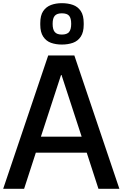

<svg xmlns="http://www.w3.org/2000/svg" viewBox="-23 -1191 773 1211"><path d="M-3 0 281 -841H446L730 0H598L524 -228H203L129 0ZM235 -329H492L365 -718H362ZM367 -910Q329 -910 298.5 -921Q268 -932 249.5 -960Q231 -988 231 -1035V-1045Q231 -1094 249.5 -1121Q268 -1148 298.5 -1159.5Q329 -1171 367 -1171Q406 -1171 437 -1160Q468 -1149 486.5 -1121.5Q505 -1094 505 -1045V-1035Q505 -988 486.5 -960Q468 -932 437 -921Q406 -910 367 -910ZM367 -973Q399 -973 412.5 -989Q426 -1005 426 -1040V-1041Q426 -1076 413 -1091.5Q400 -1107 367 -1107Q336 -1107 322.5 -1091.5Q309 -1076 309 -1041V-1040Q309 -1005 322.5 -989Q336 -973 367 -973Z"/></svg>

Font: Matangi
Style: Bold
Weight: 700
Designer: Prashant Pant
Foundry: The Graphic Ant
Version: Version 3.002